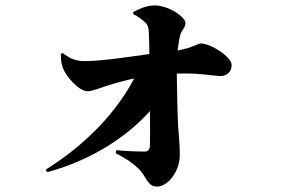

<svg xmlns="http://www.w3.org/2000/svg" viewBox="-20 -627 1040 707"><path d="M471 -575C486 -567 498 -560 514 -545C525 -535 527 -525 528 -508C529 -486 530 -452 530 -428C450 -417 355 -402 290 -402C256 -402 234 -414 210 -432L204 -428C204 -402 206 -393 212 -376C222 -348 269 -291 303 -291C323 -291 359 -308 399 -319C421 -325 445 -332 474 -338C414 -224 308 -102 148 -2L154 7C320 -38 450 -126 532 -218C533 -155 533 -108 532 -89C531 -76 525 -69 513 -69C485 -69 450 -70 408 -74L406 -63C446 -42 467 -28 489 -7C521 24 521 60 559 60C596 60 642 7 642 -56C642 -100 637 -143 636 -162C633 -216 632 -299 631 -356C718 -359 765 -347 792 -347C817 -347 833 -364 833 -388C833 -417 757 -467 719 -467C709 -467 692 -452 634 -441C636 -456 638 -474 643 -495C648 -517 663 -525 663 -542C663 -563 604 -607 548 -607C520 -607 489 -593 470 -582Z"/></svg>

Font: Noto Serif CJK JP Black
Style: Regular
Weight: 900
Designer: Ryoko NISHIZUKA 西塚涼子 (kana & ideographs); Frank Grießhammer (Latin, Greek & Cyrillic); Wenlong ZHANG 张文龙 (bopomofo); San
Foundry: Adobe Systems Incorporated
Version: Version 1.001;PS 1.001;hotconv 16.6.54;makeotf.lib2.5.65590